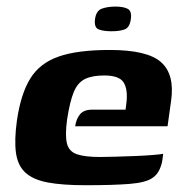

<svg xmlns="http://www.w3.org/2000/svg" viewBox="-20 -552 554 578"><path d="M237.5 5.6Q167.9 5.6 123.8 -2.7Q79.7 -11 56.5 -32.3Q33.4 -53.6 28.1 -91.7Q22.7 -129.7 31 -189.7Q42.7 -269.5 71.1 -315.5Q99.4 -361.6 156.2 -381.6Q213 -401.6 310.4 -401.6Q423.6 -401.6 464.9 -364.8Q506.2 -328.1 495.2 -249.3L484.4 -171.9H206.3Q209.3 -193.4 220.7 -207.7Q232.1 -221.9 257.9 -221.9H358L360.7 -243.2Q365.2 -283.3 352 -304Q338.8 -324.8 293.9 -324.8Q257.3 -324.8 235.7 -314.1Q214 -303.5 202.2 -275.2Q190.3 -246.8 182 -192.4Q175.5 -144.6 181.5 -120.3Q187.5 -96 211.4 -87.7Q235.3 -79.4 281.5 -79.4Q298.8 -79.4 327.8 -80.3Q356.8 -81.1 387.8 -82.3Q418.7 -83.6 442.1 -85.6Q465.4 -87.5 471.3 -89.1L468.9 -70.7Q467.2 -56.8 460 -41.2Q452.8 -25.5 439 -16.4Q419.2 -2.4 370.5 1.6Q321.8 5.6 237.5 5.6ZM315.6 -457.9Q291.5 -457.9 277.1 -463.5Q262.7 -469.1 266.1 -494.8Q269.5 -519.7 286.7 -526Q304 -532.2 327.8 -532.2Q351.2 -532.2 364.3 -525.5Q377.3 -518.7 373.9 -494.8Q370.6 -469.1 355.3 -463.5Q340.1 -457.9 315.6 -457.9Z"/></svg>

Font: Genos Thin
Style: Italic
Weight: 100
Italic angle: -8°
Designer: Robert E. Leuschke
Foundry: Robert E. Leuschke
Version: Version 1.010